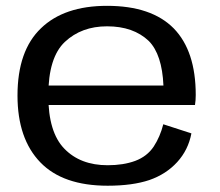

<svg xmlns="http://www.w3.org/2000/svg" viewBox="-20 -616 734 642"><path d="M340 5V-63.5Q248.5 -63.5 195 -119Q141.5 -174 141.5 -296.5Q141.5 -424 197 -476Q252.5 -528 338 -528Q426 -528 477.5 -479Q522 -434 526.5 -330H130V-265H632Q634.5 -280.5 634.5 -298.5Q634.5 -445.5 561 -521Q486.5 -596.5 338 -596.5Q194.5 -596.5 117 -521.5Q38.5 -446.5 38.5 -296.5Q38.5 -152 115 -73Q190.5 5 340 5ZM340 -63.5V5Q423 5 479.5 -14Q535.5 -33.5 572.5 -74Q609.5 -114.5 620 -170L526 -200.5Q515.5 -159 494 -126Q472 -93 432 -78Q392.5 -63.5 340 -63.5Z"/></svg>

Font: Anybody SemiExpanded
Style: Regular
Weight: 400
Width: 6
Designer: Tyler Finck
Foundry: Etcetera Type Company
Version: Version 1.113;gftools[0.9.25]